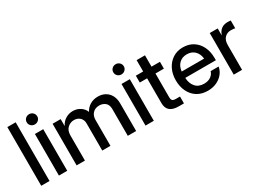

<svg xmlns="http://www.w3.org/2000/svg" viewBox="-30 -1390 2787 2061"><g transform="rotate(-30 1363.0 -359.5)"><path d="M161.1 -727.5V0H58.1V-727.5Z M277.3 0V-515.6H380.4V0ZM328.6 -604.5Q301.3 -604.5 282.5 -622.8Q263.7 -641.1 263.7 -667.5Q263.7 -694.3 282.5 -712.6Q301.3 -731 328.6 -731Q356 -731 375 -712.6Q394 -694.3 394 -667.5Q394 -641.1 375 -622.8Q356 -604.5 328.6 -604.5Z M496.6 0V-515.6H596.7V-429.2Q620.6 -477.1 661.6 -501.5Q702.6 -525.9 750.5 -525.9Q803.2 -525.9 843 -499Q882.8 -472.2 898.9 -430.7Q919.9 -472.7 962.6 -499.3Q1005.4 -525.9 1062.5 -525.9Q1110.4 -525.9 1149.4 -504.9Q1188.5 -483.9 1211.4 -442.6Q1234.4 -401.4 1234.4 -339.4V0H1130.9V-330.6Q1130.9 -385.7 1100.1 -410.6Q1069.3 -435.5 1027.3 -435.5Q975.6 -435.5 945.8 -403.6Q916 -371.6 916 -322.3V0H814.5V-337.4Q814.5 -381.8 785.9 -408.7Q757.3 -435.5 713.4 -435.5Q668.5 -435.5 634 -403.8Q599.6 -372.1 599.6 -311V0Z M1350.6 0V-515.6H1453.6V0ZM1401.9 -604.5Q1374.5 -604.5 1355.7 -622.8Q1336.9 -641.1 1336.9 -667.5Q1336.9 -694.3 1355.7 -712.6Q1374.5 -731 1401.9 -731Q1429.2 -731 1448.2 -712.6Q1467.3 -694.3 1467.3 -667.5Q1467.3 -641.1 1448.2 -622.8Q1429.2 -604.5 1401.9 -604.5Z M1827.1 -515.6V-430.7H1722.7V-136.2Q1722.7 -107.4 1734.4 -96.2Q1746.1 -85 1776.9 -85H1827.1V0H1762.2Q1619.1 0 1619.1 -123V-430.7H1528.3V-515.6H1619.1V-656.2H1722.7V-515.6Z M2120.1 11.7Q2043.5 11.7 1988.5 -22.9Q1933.6 -57.6 1904.1 -118.4Q1874.5 -179.2 1874.5 -256.8Q1874.5 -335.4 1905.3 -396.5Q1936 -457.5 1990.2 -492.4Q2044.4 -527.3 2114.7 -527.3Q2188 -527.3 2241.9 -493.2Q2295.9 -459 2325.7 -398.2Q2355.5 -337.4 2355.5 -257.8V-230H1976.1Q1979 -160.2 2016.4 -117.2Q2053.7 -74.2 2121.6 -74.2Q2172.4 -74.2 2205.1 -97.2Q2237.8 -120.1 2248.5 -156.7H2347.7Q2338.4 -106.9 2306.4 -68.8Q2274.4 -30.8 2226.3 -9.5Q2178.2 11.7 2120.1 11.7ZM1977.1 -308.1H2254.9Q2248.5 -369.6 2211.4 -405.5Q2174.3 -441.4 2115.7 -441.4Q2057.1 -441.4 2020.3 -405.5Q1983.4 -369.6 1977.1 -308.1Z M2444.3 0V-515.6H2543V-432.1H2544.9Q2559.1 -474.6 2589.6 -498.3Q2620.1 -522 2669.4 -522Q2681.2 -522 2690.9 -521Q2700.7 -520 2707 -519.5V-423.3Q2701.2 -424.8 2686 -426.5Q2670.9 -428.2 2652.8 -428.2Q2609.4 -428.2 2578.4 -397.9Q2547.4 -367.7 2547.4 -304.7V0Z"/></g></svg>

Font: Inter Display Medium
Style: Regular
Weight: 500
Designer: Rasmus Andersson
Foundry: rsms
Version: Version 4.001;git-9221beed3